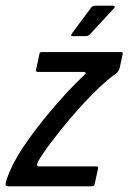

<svg xmlns="http://www.w3.org/2000/svg" viewBox="-43 -655 452 675"><path d="M-20 -23Q0 -81 39 -138.5Q78 -196 126 -254Q159 -294 191.5 -329Q224 -364 253 -391Q257 -395 258.5 -397.5Q260 -400 253 -402H92Q87 -402 85 -403.5Q83 -405 84 -411L95 -462Q96 -470 98.5 -471Q101 -472 107 -472H379Q388 -472 388.5 -469.5Q389 -467 387 -459L378 -417Q377 -412 372 -404Q367 -396 356 -390Q333 -373 305.5 -347Q278 -321 251 -291.5Q224 -262 200 -234Q165 -192 135.5 -153Q106 -114 89 -84Q88 -80 87.5 -75Q87 -70 96 -70H295Q301 -70 301.5 -68Q302 -66 301 -59L290 -9Q289 -3 286 -1.5Q283 0 276 0H-13Q-20 0 -22.5 -3.5Q-25 -7 -20 -23ZM213 -528Q207 -528 207 -530.5Q207 -533 211 -539L278 -629Q282 -635 294 -635H355Q359 -635 360.5 -632.5Q362 -630 357 -625L272 -533Q268 -530 265.5 -529Q263 -528 257 -528Z"/></svg>

Font: Glory Thin Medium
Style: Italic
Weight: 500
Italic angle: -12°
Version: Version 1.011